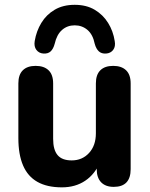

<svg xmlns="http://www.w3.org/2000/svg" viewBox="-20 -775 628 805"><path d="M239.5 10.5Q177.5 10.5 137 -12.4Q96.5 -35.2 76.8 -81.1Q57 -127 57 -195.8V-425.2Q57 -462 75.8 -480.4Q94.5 -498.8 129.5 -498.8Q164.5 -498.8 183.6 -480.4Q202.8 -462 202.8 -425.2V-192.8Q202.8 -147 221.4 -124.8Q240 -102.5 280.5 -102.5Q325 -102.5 353.5 -133.8Q382 -165 382 -216.2V-425.2Q382 -462 400.8 -480.4Q419.5 -498.8 454.5 -498.8Q489.5 -498.8 508.6 -480.4Q527.8 -462 527.8 -425.2V-65.8Q527.8 8.5 456.8 8.5Q422.8 8.5 404.1 -10.6Q385.5 -29.8 385.5 -65.8V-134.8L400.2 -97.2Q378.8 -45.2 337.5 -17.4Q296.2 10.5 239.5 10.5ZM161.8 -550.5Q143.2 -551.8 132.5 -565.9Q121.8 -580 125.5 -602.8Q132.5 -644.8 153.4 -679.1Q174.2 -713.5 209.2 -734.1Q244.2 -754.8 293.2 -754.8Q342.2 -754.8 377.1 -734Q412 -713.2 433.2 -679Q454.5 -644.8 461 -602.8Q465.2 -580 454.6 -565.9Q444 -551.8 424.8 -550.5Q406 -549.2 394.5 -559.6Q383 -570 377.2 -591.2Q369.5 -630 346.9 -649.4Q324.2 -668.8 293.2 -668.8Q262.2 -668.8 240.1 -649.4Q218 -630 209.2 -591.2Q203.5 -570 192.4 -559.6Q181.2 -549.2 161.8 -550.5Z"/></svg>

Font: Nunito ExtraLight
Style: Regular
Weight: 200
Designer: Vernon Adams
Foundry: Vernon Adams
Version: Version 3.602;April 4, 2023;FontCreator 14.0.0.2856 64-bit